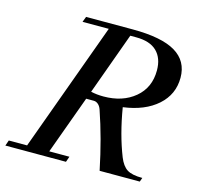

<svg xmlns="http://www.w3.org/2000/svg" viewBox="-113 -770 921 877"><g transform="rotate(15 347.5 -331.5)"><path d="M-15.1 0 -5.9 -26.4H80.6L303.2 -637.2H179.2L189 -663.1H409.2Q546.4 -663.1 612.1 -624Q677.7 -585 677.7 -505.9Q677.7 -427.2 618.7 -374.5Q559.6 -321.8 457.5 -308.1Q478 -184.1 516.6 -86.4Q531.7 -48.8 554.9 -33.9Q578.1 -19 627.4 -19L620.6 0H430.7Q400.4 -147.5 357.9 -270.5Q353 -285.2 343.3 -293.7Q333.5 -302.2 322.3 -302.2H286.1L185.5 -26.4H280.8L271.5 0ZM433.6 -632.3H406.2L299.8 -338.9Q327.1 -332.5 359.4 -332.5Q449.2 -332.5 507.1 -380.6Q564.9 -428.7 564.9 -510.3Q564.9 -568.4 532.2 -600.3Q499.5 -632.3 433.6 -632.3Z"/></g></svg>

Font: Elstob Medium
Style: Italic
Weight: 500
Italic angle: -20°
Designer: Peter S. Baker
Version: Version 1.015